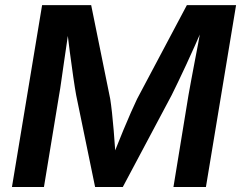

<svg xmlns="http://www.w3.org/2000/svg" viewBox="-20 -748 964 768"><path d="M27.8 0 148.4 -727.5H344.7L420.9 -352.1Q424.3 -330.6 428 -297.4Q431.6 -264.2 434.8 -226.1Q438 -188 440.4 -151.9Q442.9 -115.7 444.3 -88.4H418Q428.7 -116.7 443.4 -153.3Q458 -189.9 473.6 -227.8Q489.3 -265.6 503.7 -298.3Q518.1 -331.1 528.3 -352.1L727.5 -727.5H924.3L803.7 0H673.8L733.9 -367.2Q738.3 -391.6 744.6 -426Q751 -460.4 758.3 -498.8Q765.6 -537.1 772.9 -575.2Q780.3 -613.3 785.6 -646H794.9Q778.3 -607.4 760.3 -566.9Q742.2 -526.4 724.6 -488.5Q707 -450.7 691.9 -419.2Q676.8 -387.7 666.5 -367.2L471.2 0H360.4L284.7 -367.2Q279.8 -394 273.2 -439.2Q266.6 -484.4 259.5 -538.6Q252.4 -592.8 246.1 -646H257.3Q252.4 -611.8 246.8 -573.2Q241.2 -534.7 235.6 -496.6Q230 -458.5 225.3 -424.8Q220.7 -391.1 216.3 -367.2L155.8 0Z"/></svg>

Font: Inter SemiBold
Style: Italic
Weight: 600
Italic angle: -9.3988°
Designer: Rasmus Andersson
Foundry: rsms
Version: Version 4.001;git-66647c0bb